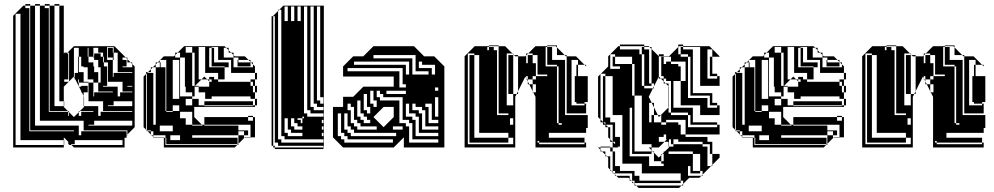

<svg xmlns="http://www.w3.org/2000/svg" viewBox="-20 -728 4906 948"><path d="M225 -660V-684H221V-660ZM129 -660V-684H125V-660ZM225 -564V-588H221V-564ZM129 -564V-588H125V-564ZM225 -468V-492H221V-468ZM129 -468V-492H125V-468ZM369 -444H365V-448H369ZM605 -432V-420H609V-436L601 -444H585V-432ZM513 -372V-396H509V-372ZM321 -372V-396H317V-372ZM225 -372V-396H221V-372ZM129 -372V-396H125V-372ZM513 -348V-372H509V-348ZM541 -432H537V-444H513V-492H537V-468H541V-444H561V-468H541V-496H509V-432H537V-348H541V-368H633V-372H561V-444H541ZM513 -348H509V-324H513ZM417 -468H413V-448H417V-420H441V-400H445V-372H465V-320H477V-396H465V-432H445V-444H441V-448H417ZM417 -300V-320H369V-336H365V-320H369V-302L370 -300H381V-304H413V-300ZM417 -276V-300H413V-276ZM225 -276V-300H221V-276ZM129 -276V-300H125V-276ZM417 -252V-276H413V-272H393V-254L394 -252ZM441 -252H445V-272H537V-276H465V-320H441V-336H413V-396H393V-400H381V-448H369V-492H345V-350L346 -348H349V-368H365V-372H393V-324H417V-320H441ZM509 -304H489V-300H561V-252H573V-272H633V-276H585V-324H509ZM541 -208H513V-204H633V-228H541ZM225 -204H221V-180H225ZM129 -180V-204H125V-180ZM465 -156H477V-176H633V-180H489V-228H395V-204H465ZM445 -112H417V-108H633V-132H445ZM129 -108H125V-84H129ZM297 -204H295V-228H273V-700H249V-708H273V-700H295V-464H297V-468H313L309 -464H317V-444H321V-468H313L345 -500H545L601 -444H609V-436L625 -420H633V-412L645 -400V-100L609 -64V-60H605L609 -64V-84H393V-132H177V-700H153V-708H177V-700H201V-688H221V-684H225V-700H201V-708H225V-700H249V-204H295V-200L315 -180H321V-174L345 -150L369 -174V-180H375L369 -174V-156H381V-176H441V-180H375L395 -200V-204H393V-254L384 -272H381V-278L370 -300H369V-302L352 -336H349V-342L346 -348H345V-350L321 -326V-324H319L321 -326V-348H317V-336H297V-324H319L295 -300V-228H297ZM349 -16H329L333 -12H585V-36H349ZM225 -636V-660H221V-636ZM129 -636V-660H125V-636ZM225 -612V-636H221V-612ZM129 -612V-636H125V-612ZM225 -588V-612H221V-588ZM129 -588V-612H125V-588ZM225 -540V-564H221V-540ZM129 -540V-564H125V-540ZM225 -516V-540H221V-516ZM129 -516V-540H125V-516ZM225 -492V-516H221V-492ZM129 -492V-516H125V-492ZM417 -468V-492H413V-468ZM513 -396V-420H493V-448H489V-468H465V-492H441V-448H445V-464H477V-448H489V-420H493V-400H509V-396ZM225 -444V-468H221V-444ZM129 -444V-468H125V-444ZM369 -420H365V-444H369ZM321 -420V-444H317V-420ZM225 -420V-444H221V-420ZM129 -420V-444H125V-420ZM369 -396H365V-420H369ZM605 -400H585V-396H633V-412L625 -420H605ZM321 -396V-420H317V-396ZM225 -396V-420H221V-396ZM129 -396V-420H125V-396ZM369 -396V-372H365V-396ZM321 -348V-372H317V-348ZM225 -348V-372H221V-348ZM129 -348V-372H125V-348ZM417 -252H394L395 -250V-228H417ZM225 -324V-348H221V-324ZM129 -324V-348H125V-324ZM633 -300V-304H609V-300ZM225 -300V-324H221V-300ZM129 -300V-324H125V-300ZM225 -252V-276H221V-252ZM129 -252V-276H125V-252ZM225 -228V-252H221V-228ZM129 -228V-252H125V-228ZM225 -204V-228H221V-204ZM129 -204V-228H125V-204ZM321 -156V-174L315 -180H221V-176H317V-156ZM129 -156V-180H125V-156ZM129 -132V-156H125V-132ZM129 -108V-132H125V-108ZM297 -12H295V-36H81V-660H57V-12H295V0H45V-650L95 -700H105V-688H125V-684H129V-700H105V-708H129V-700H153V-108H369V-60H381V-80H605V-48H595V0H345L333 -12H321V-16H317V-28L297 -48H295V-36H297ZM345 -84H125V-80H345Z M725 -396H735L725 -386V-372H711L725 -386ZM941 -396V-468H929V-496H897V-468H929V-396ZM1085 -492V-444H1133V-456L1121 -468H1109V-480L1097 -492ZM1153 -432H1157V-420H1153ZM833 -240H865V-432H833ZM1217 -400H1153V-420H1217ZM801 -336V-368H797V-336ZM801 -272V-304H797V-272ZM961 -272V-300H941V-272ZM801 -208V-240H797V-208ZM929 -176H869V-144H897V-112H929V-108H981L977 -112H929ZM797 -180H749V-252H797V-240H801V-272H797V-252H749V-324H797V-304H801V-336H797V-324H749V-396H735L749 -410V-420H759L749 -410V-396H797V-368H801V-400H773V-396H769V-420H759L769 -430V-432H771L769 -430V-420H773V-400H801V-432H771L789 -450H839L845 -456V-468H857L845 -456V-444H869V-252H929V-240H961V-208H989V-204H1229V-208H989V-228H1229V-208H1239V-200H939V-150L977 -112H989V-108H1157V-84H1205V-80H1217V-112H989V-150H1205V-132H1229V-150H1205V-156H1229V-150H1239V-50H1217V-48H1187L1189 -50H1217V-80H1205V-60H1185V-80H1157V-60H1185V-48H1187L1157 -18V-12H1151L1157 -18V-60H929V-48H1153V-16H801V-36H869V-60H821V-36H801V-48H797V-60H737V-80H725V-84H705V-366L701 -362V-88L709 -80H725V-64L729 -60H737V-52L739 -50H789V-48H797V-12H1151L1139 0H789V-48H737V-52L729 -60H725V-64L709 -80H705V-84H701V-88L689 -100V-350L701 -362V-372H711L707 -368H737V-112H749V-180H801V-176H833V-180H801V-208H797ZM1229 -396V-410L1219 -420H1217V-422L1207 -432H1157V-444H1133V-396ZM941 -324V-396H929V-324ZM1249 -272H1239V-304H1229V-324H1217V-336H1239V-304H1249ZM1057 -336V-368H993V-496H961V-336H975L943 -304H961V-300H1013V-326L1003 -336H975L989 -350L1003 -336H1013V-326L1015 -324H1025V-336H1013V-348H1037V-336ZM941 -324H929V-304H941V-302L943 -304H941ZM929 -208V-240H897V-208ZM941 -252H929V-272H897V-300H893V-444H869V-468H857L889 -500H1089L1097 -492H1109V-480L1121 -468H1133V-456L1139 -450H1189L1207 -432H1217V-422L1219 -420H1229V-410L1239 -400V-368H1249V-336H1239V-368H1121V-400H1109V-396H1089V-400H1025V-420H1109V-400H1121V-432H1037V-420H1025V-444H1037V-432H1057V-464H1037V-444H1025V-468H1037V-464H1057V-496H1025V-492H1037V-468H1025V-492H1013V-396H1089V-336H1057V-324H1217V-304H1229V-272H1239V-240H1249V-208H1239V-240H1217V-252H1025V-240H993V-272H941ZM833 -208V-180H865V-208ZM833 -80V-108H769V-80Z M1337 -616V-632H1329V-616ZM1385 -696V-624H1401V-696ZM1465 -696H1449V-624H1465ZM1417 -696V-624H1433V-696ZM1577 -216V-248H1561V-696H1545V-232H1561V-216ZM1577 -184V-200H1545V-216H1529V-696H1513V-200H1529V-184ZM1577 -152V-168H1513V-184H1497V-696H1481V-168H1497V-152ZM1577 -88V-104H1569V-88ZM1433 -104V-88H1473V-104H1449V-120H1433V-144H1417V-104ZM1577 -56V-72H1569V-56ZM1401 -72V-56H1473V-72H1417V-88H1401V-144H1385V-72ZM1337 -40H1329V-24H1337ZM1337 -600V-616H1329V-600ZM1337 -584V-600H1329V-584ZM1337 -568V-584H1329V-568ZM1337 -552V-568H1329V-552ZM1337 -536V-552H1329V-536ZM1337 -520V-536H1329V-520ZM1337 -504V-520H1329V-504ZM1337 -488V-504H1329V-488ZM1337 -472V-488H1329V-472ZM1337 -456V-472H1329V-456ZM1337 -440V-456H1329V-440ZM1337 -424V-440H1329V-424ZM1337 -408V-424H1329V-408ZM1337 -392V-408H1329V-392ZM1337 -376V-392H1329V-376ZM1337 -360V-376H1329V-360ZM1337 -344V-360H1329V-344ZM1337 -328V-344H1329V-328ZM1337 -312V-328H1329V-312ZM1337 -296V-312H1329V-296ZM1337 -280V-296H1329V-280ZM1337 -264V-280H1329V-264ZM1337 -248V-264H1329V-248ZM1337 -232V-248H1329V-232ZM1337 -216V-232H1329V-216ZM1465 -120H1473V-144H1481V-152H1473V-144H1449V-136H1465ZM1337 -200V-216H1329V-200ZM1337 -184V-200H1329V-184ZM1337 -168V-184H1329V-168ZM1337 -152V-168H1329V-152ZM1337 -136V-152H1329V-136ZM1337 -120V-136H1329V-120ZM1577 -120V-136H1569V-120ZM1337 -104V-120H1329V-104ZM1337 -88V-104H1329V-88ZM1337 -72V-88H1329V-72ZM1337 -56V-72H1329V-56ZM1337 -40V-56H1329V-40ZM1577 8H1337V0H1329V-8H1321V-648H1329V-632H1337V-648H1329V-650L1353 -674V-680H1359L1353 -674V-40H1369V-24H1577V-40H1385V-56H1369V-680H1359L1379 -700H1579V0H1577V-8H1353V-24H1329V-8H1337V0H1577Z M1674 0 1624 -50V-200H1674V-250H1724L1774 -300H1924V-350H1674V-400L1724 -450H1774L1824 -500H2024L2074 -450H2124L2174 -400V0H1974V-50L1924 0ZM2000 -360V-424H1728V-408H1984V-360ZM2112 -360H2128V-408H2064V-424H2048V-392H2112ZM2096 -360V-376H2032V-456H1824V-440H2016V-360ZM1952 -376V-296H1984V-312H1968V-392H1696V-376ZM2144 -280V-296H2128V-280ZM1888 -280V-264H1984V-280ZM1840 -200V-232H1824V-280H1808V-216H1824V-200ZM1808 -168V-200H1792V-264H1776V-184H1792V-168ZM1924 -150V-200H1874L1824 -150L1874 -100ZM1808 -120V-136H1792V-152H1776V-168H1760V-232H1744V-152H1760V-136H1776V-120ZM2144 -120V-136H2112V-216H2080V-200H2096V-120ZM1840 -88V-104H1760V-120H1744V-136H1728V-200H1712V-216H1696V-184H1712V-120H1728V-104H1744V-88ZM2032 -216H2016V-184H2048V-168H2064V-88H2144V-104H2080V-184H2064V-200H2032ZM1968 -88V-104H1920V-88ZM2000 -216H1984V-152H2016V-136H2032V-56H2144V-72H2048V-152H2032V-168H2000ZM1936 -56V-72H1728V-88H1712V-104H1696V-168H1680V-88H1696V-72H1712V-56ZM2144 -24V-40H2016V-120H2000V-136H1968V-248H1872V-264H1856V-280H1840V-248H1856V-232H1952V-120H1984V-104H2000V-24ZM1920 -24V-40H1696V-56H1680V-72H1664V-168H1648V-56H1664V-40H1680V-24ZM2144 -152V-248H2128V-152Z M2386 -496V-480H2394V-496ZM2442 -408V-456H2434V-408ZM2322 -432H2298V-456H2322ZM2610 -432H2586V-456H2610ZM2514 -432H2490V-456H2514ZM2778 -360V-408H2770V-360ZM2634 -408H2626V-360H2634ZM2442 -360V-408H2434V-360ZM2834 -400H2826V-408H2834ZM2442 -312V-360H2434V-312ZM2442 -264V-312H2434V-264ZM2442 -216V-264H2434V-216ZM2442 -216H2434V-168H2442ZM2490 -168H2434V-160H2490ZM2490 -24H2298V-48H2490ZM2866 -16V-24H2642V-32H2634V-24H2642V-16ZM2834 -368H2826V-400H2834ZM2514 -368H2490V-400H2514ZM2322 -368H2298V-400H2322ZM2770 -336V-360H2738V-336ZM2610 -336H2626V-352H2682V-360H2626V-352H2610V-336H2586V-352H2578V-342L2581 -336H2586V-326L2593 -312H2610V-278L2613 -272H2626V-312H2610ZM2514 -272V-304H2490V-272ZM2322 -272H2298V-304H2322ZM2770 -240V-264H2738V-240ZM2778 -216V-264H2738V-312H2770V-264H2778V-312H2738V-336H2770V-312H2778V-360H2738V-400H2730V-408H2682V-432H2770V-408H2778V-450H2774L2768 -456H2706V-432H2682V-464H2706V-456H2730V-494L2724 -500H2682V-504H2730V-494L2768 -456H2778V-450H2824L2866 -408H2874V-400L2866 -408H2834V-432H2802V-208H2866V-216H2826V-224H2818V-352H2826V-368H2834V-352H2882V-224H2866V-216H2874V-168H2738V-216H2770V-168H2778V-216H2738V-240H2770V-216ZM2322 -176H2298V-208H2322ZM2514 -208V-264H2490V-272H2514V-264H2531L2524 -250V0H2274V-450L2324 -500H2394V-496H2418V-480H2434V-456H2442V-500H2394V-504H2442V-500H2474L2510 -464H2514V-460L2518 -456H2538V-450H2574L2578 -454V-464H2588L2578 -454V-416H2586V-432H2610V-416H2626V-408H2634V-456H2610V-464H2588L2624 -500H2682V-496H2706V-464H2682V-496H2674V-400H2730V-120H2738V-112H2754V-120H2738V-168H2770V-160H2882V-96H2874V-72H2690V-48H2866V-24H2874V0H2624V-250L2613 -272H2610V-278L2593 -312H2586V-326L2581 -336H2578V-342L2574 -350L2538 -278V-264H2531L2538 -278V-312H2514V-304H2490V-336H2514V-312H2538V-360H2514V-336H2490V-368H2514V-360H2538V-408H2514V-400H2490V-432H2514V-408H2538V-450H2524L2518 -456H2514V-460L2510 -464H2482V-208ZM2514 -112V-144H2498V-112ZM2322 -80H2298V-112H2322ZM2322 -80V-72H2346V-120H2322V-112H2298V-144H2322V-120H2346V-168H2322V-144H2298V-176H2322V-168H2346V-216H2322V-208H2298V-240H2322V-216H2346V-264H2322V-240H2298V-272H2322V-264H2346V-312H2322V-304H2298V-336H2322V-312H2346V-360H2322V-336H2298V-368H2322V-360H2346V-408H2322V-400H2298V-432H2322V-408H2346V-456H2322V-464H2290V-16H2514V-48H2490V-72H2322V-48H2298V-80Z M3149 -496H3161V-484H3149ZM3341 -496H3353V-484H3341ZM3017 -436H3005V-448H3017ZM3497 -436H3485V-448H3497ZM3257 -436H3245V-448H3257ZM3113 -340V-412H3101V-448H3017V-460H2993V-388H3041V-400H3005V-412H3101V-340ZM2969 -340H2957V-352H2969ZM3497 -244H3485V-256H3389V-268H3497ZM3209 -148H3197V-160H3209ZM3305 -4V-16H3293V-28H3283V-4ZM2969 20V0H2945V12L2953 20ZM3233 0H3197V14L3203 20H3209V26L3233 50L3245 38V32H3251L3245 38V68H3257V32H3251L3257 26V20H3281V32H3401V80H3437V32H3401V20H3263L3283 0V-4H3281V-28H3261L3273 -40H3269V-64H3257V-52H3233V-28H3261ZM3197 32H3101V20H3197ZM3113 -4H3101V-28H3113V-16H3149V-64H3113V-52H3101V-76H3113V-64H3149V-112H3113V-100H3101V-124H3113V-112H3149V-160H3113V-148H3101V-172H3113V-160H3149V-208H3113V-172H3101V-196H3089V44H3185V92H3257V80H3245V68H3209V26L3203 20H3197V14L3183 0H3197V-16H3113ZM3437 128H3389V116H3437ZM3017 44H3005V20H2993V0H3005V-28H2993V-40L2983 -50V-100H2969V-112H2957V-124H2945V-138L2933 -150V-350L2945 -362V-364H2947L2945 -362V-138L2957 -126V-148H2993V-124H3017V-112H3053V-160H2969V-148H2957V-172H2969V-160H3005V-208H2969V-196H2957V-220H2969V-208H3005V-256H2969V-244H2957V-268H2969V-256H3005V-304H2969V-292H2957V-316H2969V-304H3005V-352H2969V-364H2947L2983 -400V-450L3033 -500H3041V-484H3137V-460H3149V-304H3161V-292H3204L3183 -250L3198 -220H3209V-198L3228 -160H3243L3233 -150L3228 -160H3209V-198L3198 -220H3185V-124H3245V-112H3269V-124H3245V-160H3243L3281 -198V-302L3267 -316H3257V-326L3243 -340H3233V-350L3209 -302V-292H3204L3209 -302V-316H3197V-352H3161V-400H3185V-352H3197V-400H3161V-448H3185V-400H3197V-448H3161V-460H3149V-484H3185V-448H3197V-486L3187 -496H3161V-500H3041V-508H3161V-500H3183L3187 -496H3197V-486L3233 -450V-350L3243 -340H3257V-352H3245V-412H3269V-424H3293V-412H3329V-400H3341V-328H3365V-424H3293V-448H3257V-450H3233V-460H3257V-450H3283L3329 -496V-508H3353V-500H3483L3533 -450V-448H3497V-484H3473V-340H3521V-352H3485V-364H3521V-352H3533V-304H3401V-292H3389V-316H3401V-304H3437V-352H3401V-340H3389V-364H3401V-352H3437V-400H3401V-388H3389V-412H3401V-400H3437V-448H3401V-436H3389V-448H3377V-460H3341V-484H3401V-448H3437V-496H3353V-500H3333L3329 -496V-460H3341V-448H3377V-244H3473V-196H3521V-208H3485V-220H3521V-208H3533V-160H3401V-148H3389V-160H3377V-172H3293V-196H3401V-160H3437V-208H3305V-196H3293V-220H3283V-200L3281 -198V-172H3293V-160H3377V-100H3521V-112H3389V-124H3521V-112H3533V-64H3365V-136H3269V-124H3329V-112H3341V-64H3365V-52H3473V-28H3497V-4H3485V-16H3449V-28H3329V-40H3305V-28H3293V-40H3283V-28H3305V-16H3449V-4H3473V92H3491L3449 134V140H3443L3449 134V116H3437V80H3401V116H3389V92H3377V140H3443L3433 150H3383L3353 180V188H3345L3353 180V164H3341V128H3113V140H3101V128H3017V116H3005V92H3041V116H3113V128H3149V80H3017V92H3005V68H3017V80H3053V32H3017ZM3017 -436V-412H3005V-436ZM3257 -412H3245V-436H3257ZM3401 -412H3389V-436H3401ZM3497 -412H3485V-436H3497ZM3497 -388H3485V-412H3497ZM3401 -364H3389V-388H3401ZM3497 -388V-364H3485V-388ZM3197 -304H3161V-352H3185V-316H3197ZM3113 -268V-340H3101V-268ZM2969 -316H2957V-340H2969ZM3401 -316H3389V-340H3401ZM3305 -268V-256H3341V-304H3305V-292H3293V-316H3305V-304H3341V-328H3305V-316H3293V-328H3269V-340H3257V-326L3267 -316H3281V-302L3283 -300V-292H3305V-268H3293V-292H3283V-268ZM3401 -292H3389V-268H3401ZM2969 -268V-292H2957V-268ZM3149 -208V-256H3113V-268H3101V-256H3113V-208ZM3305 -220V-208H3341V-256H3305V-244H3293V-268H3283V-244H3305V-220H3293V-244H3283V-220ZM2969 -220V-244H2957V-220ZM3497 -244V-220H3485V-244ZM2969 -172V-196H2957V-172ZM3113 -124H3101V-148H3113ZM3209 -124H3197V-148H3209ZM3401 -148H3389V-124H3401ZM2969 -124H2959L2969 -114ZM3017 -76H3005V-100H3017ZM3113 -76H3101V-100H3113ZM3113 -28H3101V-52H3113ZM3017 -76V-64H3053V-112H3017V-100H3005V-112H2971L2983 -100H2993V-40L3017 -16H3041V-4H3029L3033 0H3005V20H3017V32H3053V-16H3017V-28H3005V-52H3041V-16H3053V-64H3017V-52H3005V-76ZM3497 -4H3485V20H3497ZM3113 -4V20H3101V-4ZM3017 44H3005V68H3017ZM3497 20V32H3533V50L3497 86V92H3491L3497 86V32H3485V20ZM3341 176H3113V164H3101V140H3137V164H3341ZM2993 44V110L2999 116H3005V122L3011 128H3017V134L3023 140H3089V156L3097 164H3101V168L3109 176H3113V180L3121 188H3345L3333 200H3133L3121 188H3113V180L3109 176H3101V168L3097 164H3089V156L3083 150H3033L3023 140H3017V134L3011 128H3005V122L2999 116H2993V110L2983 100V50L2977 44H2969V36L2953 20H2945V12L2933 0H2945V-4H2993V0H2969V36L2977 44Z M3633 -396H3643L3633 -386V-372H3619L3633 -386ZM3849 -396V-468H3837V-496H3805V-468H3837V-396ZM3993 -492V-444H4041V-456L4029 -468H4017V-480L4005 -492ZM4061 -432H4065V-420H4061ZM3741 -240H3773V-432H3741ZM4125 -400H4061V-420H4125ZM3709 -336V-368H3705V-336ZM3709 -272V-304H3705V-272ZM3869 -272V-300H3849V-272ZM3709 -208V-240H3705V-208ZM3837 -176H3777V-144H3805V-112H3837V-108H3889L3885 -112H3837ZM3705 -180H3657V-252H3705V-240H3709V-272H3705V-252H3657V-324H3705V-304H3709V-336H3705V-324H3657V-396H3643L3657 -410V-420H3667L3657 -410V-396H3705V-368H3709V-400H3681V-396H3677V-420H3667L3677 -430V-432H3679L3677 -430V-420H3681V-400H3709V-432H3679L3697 -450H3747L3753 -456V-468H3765L3753 -456V-444H3777V-252H3837V-240H3869V-208H3897V-204H4137V-208H3897V-228H4137V-208H4147V-200H3847V-150L3885 -112H3897V-108H4065V-84H4113V-80H4125V-112H3897V-150H4113V-132H4137V-150H4113V-156H4137V-150H4147V-50H4125V-48H4095L4097 -50H4125V-80H4113V-60H4093V-80H4065V-60H4093V-48H4095L4065 -18V-12H4059L4065 -18V-60H3837V-48H4061V-16H3709V-36H3777V-60H3729V-36H3709V-48H3705V-60H3645V-80H3633V-84H3613V-366L3609 -362V-88L3617 -80H3633V-64L3637 -60H3645V-52L3647 -50H3697V-48H3705V-12H4059L4047 0H3697V-48H3645V-52L3637 -60H3633V-64L3617 -80H3613V-84H3609V-88L3597 -100V-350L3609 -362V-372H3619L3615 -368H3645V-112H3657V-180H3709V-176H3741V-180H3709V-208H3705ZM4137 -396V-410L4127 -420H4125V-422L4115 -432H4065V-444H4041V-396ZM3849 -324V-396H3837V-324ZM4157 -272H4147V-304H4137V-324H4125V-336H4147V-304H4157ZM3965 -336V-368H3901V-496H3869V-336H3883L3851 -304H3869V-300H3921V-326L3911 -336H3883L3897 -350L3911 -336H3921V-326L3923 -324H3933V-336H3921V-348H3945V-336ZM3849 -324H3837V-304H3849V-302L3851 -304H3849ZM3837 -208V-240H3805V-208ZM3849 -252H3837V-272H3805V-300H3801V-444H3777V-468H3765L3797 -500H3997L4005 -492H4017V-480L4029 -468H4041V-456L4047 -450H4097L4115 -432H4125V-422L4127 -420H4137V-410L4147 -400V-368H4157V-336H4147V-368H4029V-400H4017V-396H3997V-400H3933V-420H4017V-400H4029V-432H3945V-420H3933V-444H3945V-432H3965V-464H3945V-444H3933V-468H3945V-464H3965V-496H3933V-492H3945V-468H3933V-492H3921V-396H3997V-336H3965V-324H4125V-304H4137V-272H4147V-240H4157V-208H4147V-240H4125V-252H3933V-240H3901V-272H3849ZM3741 -208V-180H3773V-208ZM3741 -80V-108H3677V-80Z M4349 -496V-480H4357V-496ZM4405 -408V-456H4397V-408ZM4285 -432H4261V-456H4285ZM4573 -432H4549V-456H4573ZM4477 -432H4453V-456H4477ZM4741 -360V-408H4733V-360ZM4597 -408H4589V-360H4597ZM4405 -360V-408H4397V-360ZM4797 -400H4789V-408H4797ZM4405 -312V-360H4397V-312ZM4405 -264V-312H4397V-264ZM4405 -216V-264H4397V-216ZM4405 -216H4397V-168H4405ZM4453 -168H4397V-160H4453ZM4453 -24H4261V-48H4453ZM4829 -16V-24H4605V-32H4597V-24H4605V-16ZM4797 -368H4789V-400H4797ZM4477 -368H4453V-400H4477ZM4285 -368H4261V-400H4285ZM4733 -336V-360H4701V-336ZM4573 -336H4589V-352H4645V-360H4589V-352H4573V-336H4549V-352H4541V-342L4544 -336H4549V-326L4556 -312H4573V-278L4576 -272H4589V-312H4573ZM4477 -272V-304H4453V-272ZM4285 -272H4261V-304H4285ZM4733 -240V-264H4701V-240ZM4741 -216V-264H4701V-312H4733V-264H4741V-312H4701V-336H4733V-312H4741V-360H4701V-400H4693V-408H4645V-432H4733V-408H4741V-450H4737L4731 -456H4669V-432H4645V-464H4669V-456H4693V-494L4687 -500H4645V-504H4693V-494L4731 -456H4741V-450H4787L4829 -408H4837V-400L4829 -408H4797V-432H4765V-208H4829V-216H4789V-224H4781V-352H4789V-368H4797V-352H4845V-224H4829V-216H4837V-168H4701V-216H4733V-168H4741V-216H4701V-240H4733V-216ZM4285 -176H4261V-208H4285ZM4477 -208V-264H4453V-272H4477V-264H4494L4487 -250V0H4237V-450L4287 -500H4357V-496H4381V-480H4397V-456H4405V-500H4357V-504H4405V-500H4437L4473 -464H4477V-460L4481 -456H4501V-450H4537L4541 -454V-464H4551L4541 -454V-416H4549V-432H4573V-416H4589V-408H4597V-456H4573V-464H4551L4587 -500H4645V-496H4669V-464H4645V-496H4637V-400H4693V-120H4701V-112H4717V-120H4701V-168H4733V-160H4845V-96H4837V-72H4653V-48H4829V-24H4837V0H4587V-250L4576 -272H4573V-278L4556 -312H4549V-326L4544 -336H4541V-342L4537 -350L4501 -278V-264H4494L4501 -278V-312H4477V-304H4453V-336H4477V-312H4501V-360H4477V-336H4453V-368H4477V-360H4501V-408H4477V-400H4453V-432H4477V-408H4501V-450H4487L4481 -456H4477V-460L4473 -464H4445V-208ZM4477 -112V-144H4461V-112ZM4285 -80H4261V-112H4285ZM4285 -80V-72H4309V-120H4285V-112H4261V-144H4285V-120H4309V-168H4285V-144H4261V-176H4285V-168H4309V-216H4285V-208H4261V-240H4285V-216H4309V-264H4285V-240H4261V-272H4285V-264H4309V-312H4285V-304H4261V-336H4285V-312H4309V-360H4285V-336H4261V-368H4285V-360H4309V-408H4285V-400H4261V-432H4285V-408H4309V-456H4285V-464H4253V-16H4477V-48H4453V-72H4285V-48H4261V-80Z"/></svg>

Font: Rubik Broken Fax
Style: Regular
Weight: 400
Designer: Hubert and Fischer, NaN
Foundry: Hubert and Fischer, NaN
Version: Version 2.201